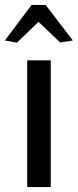

<svg xmlns="http://www.w3.org/2000/svg" viewBox="-31 -763 317 783"><path d="M80 0V-517H176V0ZM38 -589 -11 -598 98 -743H155L266 -598L214 -590L126 -674Z"/></svg>

Font: Expletus Sans
Style: Regular
Weight: 400
Designer: Jasper de Waard
Foundry: Designtown
Version: Version 7.500